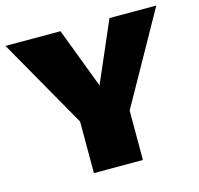

<svg xmlns="http://www.w3.org/2000/svg" viewBox="-103 -763 900 867"><g transform="rotate(-15 347.5 -329.0)"><path d="M461 -231V0H232V-241L-5 -658H252L359 -376L481 -658H700Z"/></g></svg>

Font: Ysabeau Black
Style: Regular
Weight: 900
Designer: Christian Thalmann (Catharsis Fonts)
Version: Version 0.003